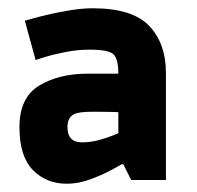

<svg xmlns="http://www.w3.org/2000/svg" viewBox="-20 -733 477 464"><path d="M141 -289Q92 -289 59.5 -322Q27 -355 27 -426Q27 -497 74.5 -526Q122 -555 192 -555H266Q266 -590 254.5 -601.5Q243 -613 196 -613Q167 -613 137 -607Q107 -601 86.5 -594.5Q66 -588 66 -588L40 -683Q40 -683 56 -687.5Q72 -692 97.5 -698Q123 -704 151.5 -708.5Q180 -713 204 -713Q300 -713 340.5 -670.5Q381 -628 381 -557V-298H297L278 -336H274Q274 -336 253.5 -324.5Q233 -313 202 -301Q171 -289 141 -289ZM178 -389Q199 -389 219 -394.5Q239 -400 252.5 -405.5Q266 -411 266 -411V-462Q266 -462 250.5 -462.5Q235 -463 207 -463Q187 -463 176 -461.5Q165 -460 159 -457Q143 -449 143 -426Q143 -389 178 -389Z"/></svg>

Font: Ruda SemiBold
Style: Bold
Weight: 900
Designer: Mariela Monsalve and Angelina Sanchez
Foundry: Mariela Monsalve and Angelina Sanchez
Version: Version 2.000